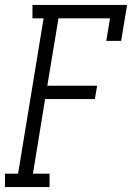

<svg xmlns="http://www.w3.org/2000/svg" viewBox="-32 -755 533 775"><path d="M-12 0V-54H41L144 -681H99V-735H481L457 -590H397L412 -681H204L159 -409H360L351 -355H150L101 -54H168V0Z"/></svg>

Font: Iosevka QP Light
Style: Italic
Weight: 300
Italic angle: -9°
Designer: Belleve Invis
Foundry: Belleve Invis
Version: Version 20.0.0; ttfautohint (v1.8.4)